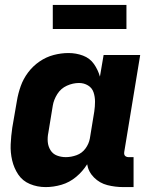

<svg xmlns="http://www.w3.org/2000/svg" viewBox="-20 -754 616 782"><path d="M166 8Q198 8 230.5 -1.5Q263 -11 290 -33.5Q317 -56 335 -85Q340 -54 363 -31Q386 -8 417.5 0Q449 8 483 8H524V-114H503Q498 -114 493 -116.5Q488 -119 486.5 -124Q485 -129 486 -135L551 -530H402L387 -442Q379 -470 362.5 -493.5Q346 -517 318 -527.5Q290 -538 259 -538Q229 -538 198.5 -530Q168 -522 141 -503.5Q114 -485 94.5 -459Q75 -433 64.5 -403.5Q54 -374 49 -344L30 -234Q25 -200 23.5 -166.5Q22 -133 29.5 -101Q37 -69 54.5 -43Q72 -17 102 -4.5Q132 8 166 8ZM248 -114Q229 -114 212 -120.5Q195 -127 185.5 -142.5Q176 -158 174.5 -176.5Q173 -195 177 -214L195 -324Q199 -348 213.5 -371Q228 -394 252.5 -405Q277 -416 302 -416Q322 -416 338.5 -406Q355 -396 361 -378Q367 -360 367 -340Q367 -320 364 -300L346 -190Q342 -168 328 -149Q314 -130 292 -122Q270 -114 248 -114ZM195 -636H495V-734H195Z"/></svg>

Font: Iosevka Sparkle Heavy
Style: Italic
Weight: 900
Italic angle: -9°
Designer: Belleve Invis
Foundry: Belleve Invis
Version: Version 4.5.0; ttfautohint (v1.8.3)